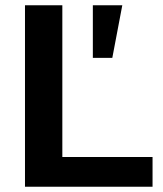

<svg xmlns="http://www.w3.org/2000/svg" viewBox="-20 -710 621 730"><path d="M75 0V-690H217V-113H560V0ZM333 -490V-690H445L407 -490Z"/></svg>

Font: Mozilla Text ExtraLight
Style: Regular
Weight: 200
Designer: Studio DRAMA
Foundry: Studio DRAMA
Version: Version 1.000